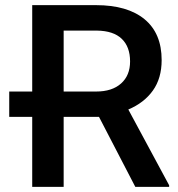

<svg xmlns="http://www.w3.org/2000/svg" viewBox="-20 -731 698 751"><path d="M367.2 -273.9H229V0H106V-273.9H16.1V-373H106V-710.9H355.5Q478.5 -710.9 545.4 -655.8Q612.3 -600.6 612.3 -496.1Q612.3 -424.8 577.9 -376.7Q543.5 -328.6 481.9 -302.7L641.6 -6.3V0H509.3ZM229 -373H356Q418.5 -373 453.6 -404.5Q488.8 -436 488.8 -490.7Q488.8 -547.9 456.3 -579.1Q423.8 -610.4 359.4 -611.3H229Z"/></svg>

Font: Roboto Medium
Style: Regular
Weight: 500
Designer: Google
Version: Version 2.134; 2016; ttfautohint (v1.6)